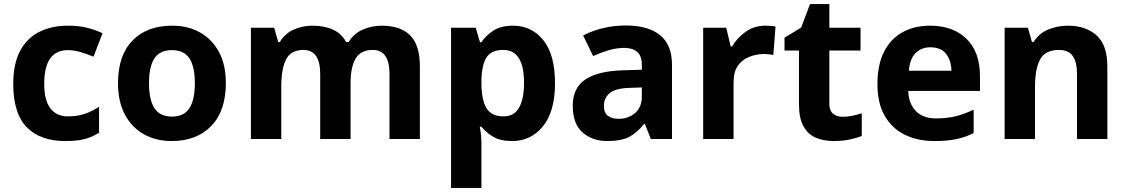

<svg xmlns="http://www.w3.org/2000/svg" viewBox="-20 -682 5528 942"><path d="M300 10Q178 10 111.5 -57.5Q45 -125 45 -270Q45 -370 79 -433Q113 -496 173.5 -526Q234 -556 313 -556Q369 -556 410.5 -545Q452 -534 483 -519L439 -404Q404 -418 373.5 -427Q343 -436 313 -436Q197 -436 197 -271Q197 -189 227.5 -150Q258 -111 313 -111Q360 -111 396 -123.5Q432 -136 466 -158V-31Q432 -9 394.5 0.5Q357 10 300 10Z M1088 -274Q1088 -138 1016.5 -64Q945 10 822 10Q746 10 686.5 -23Q627 -56 593 -119.5Q559 -183 559 -274Q559 -410 630 -483Q701 -556 825 -556Q902 -556 961 -523Q1020 -490 1054 -427.5Q1088 -365 1088 -274ZM711 -274Q711 -193 737.5 -151.5Q764 -110 824 -110Q883 -110 909.5 -151.5Q936 -193 936 -274Q936 -355 909.5 -395.5Q883 -436 823 -436Q764 -436 737.5 -395.5Q711 -355 711 -274Z M1852 -556Q1945 -556 1992.5 -508.5Q2040 -461 2040 -356V0H1891V-319Q1891 -437 1809 -437Q1750 -437 1725 -395Q1700 -353 1700 -274V0H1551V-319Q1551 -437 1469 -437Q1407 -437 1383.5 -390.5Q1360 -344 1360 -257V0H1211V-546H1325L1345 -476H1353Q1378 -518 1421.5 -537Q1465 -556 1512 -556Q1572 -556 1614 -536.5Q1656 -517 1678 -476H1691Q1716 -518 1760.5 -537Q1805 -556 1852 -556Z M2497 -556Q2589 -556 2646 -484.5Q2703 -413 2703 -274Q2703 -135 2644 -62.5Q2585 10 2493 10Q2434 10 2399 -11.5Q2364 -33 2342 -60H2334Q2342 -18 2342 20V240H2193V-546H2314L2335 -475H2342Q2364 -508 2401 -532Q2438 -556 2497 -556ZM2449 -437Q2391 -437 2367.5 -401Q2344 -365 2342 -291V-275Q2342 -196 2365.5 -153.5Q2389 -111 2451 -111Q2502 -111 2526.5 -153.5Q2551 -196 2551 -276Q2551 -437 2449 -437Z M3050 -557Q3160 -557 3218.5 -509.5Q3277 -462 3277 -364V0H3173L3144 -74H3140Q3105 -30 3066 -10Q3027 10 2959 10Q2886 10 2838 -32.5Q2790 -75 2790 -163Q2790 -250 2851 -291.5Q2912 -333 3034 -337L3129 -340V-364Q3129 -407 3106.5 -427Q3084 -447 3044 -447Q3004 -447 2966 -435.5Q2928 -424 2890 -407L2841 -508Q2885 -531 2938.5 -544Q2992 -557 3050 -557ZM3071 -251Q2999 -249 2971 -225Q2943 -201 2943 -162Q2943 -128 2963 -113.5Q2983 -99 3015 -99Q3063 -99 3096 -127.5Q3129 -156 3129 -208V-253Z M3735 -556Q3746 -556 3761 -555Q3776 -554 3785 -552L3774 -412Q3767 -414 3753.5 -415.5Q3740 -417 3730 -417Q3692 -417 3657 -403.5Q3622 -390 3600.5 -360Q3579 -330 3579 -278V0H3430V-546H3543L3565 -454H3572Q3596 -496 3638 -526Q3680 -556 3735 -556Z M4114 -109Q4139 -109 4162 -114Q4185 -119 4208 -126V-15Q4184 -5 4148.5 2.5Q4113 10 4071 10Q4022 10 3983.5 -6Q3945 -22 3922.5 -61.5Q3900 -101 3900 -171V-434H3829V-497L3911 -547L3954 -662H4049V-546H4202V-434H4049V-171Q4049 -140 4067 -124.5Q4085 -109 4114 -109Z M4543 -556Q4656 -556 4722 -491.5Q4788 -427 4788 -308V-236H4436Q4438 -173 4473.5 -137Q4509 -101 4572 -101Q4625 -101 4668 -111.5Q4711 -122 4757 -144V-29Q4717 -9 4672.5 0.5Q4628 10 4565 10Q4483 10 4420 -20.5Q4357 -51 4321 -113Q4285 -175 4285 -269Q4285 -365 4317.5 -428.5Q4350 -492 4408 -524Q4466 -556 4543 -556ZM4544 -450Q4501 -450 4472.5 -422Q4444 -394 4439 -335H4648Q4647 -385 4622 -417.5Q4597 -450 4544 -450Z M5219 -556Q5307 -556 5360 -508.5Q5413 -461 5413 -356V0H5264V-319Q5264 -378 5243 -407.5Q5222 -437 5176 -437Q5108 -437 5083 -390.5Q5058 -344 5058 -257V0H4909V-546H5023L5043 -476H5051Q5077 -518 5122.5 -537Q5168 -556 5219 -556Z"/></svg>

Font: Noto Sans Duployan
Style: Bold
Weight: 700
Designer: David Corbett
Foundry: David Corbett
Version: Version 3.001